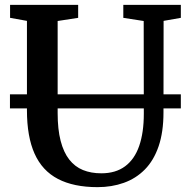

<svg xmlns="http://www.w3.org/2000/svg" viewBox="-20 -763 778 791"><path d="M382 8Q283.5 8 218.8 -25.8Q154 -59.5 122.5 -129.8Q91 -200 91 -309V-677L21.5 -689.5V-743H302V-689.5L217.5 -676.5V-297.5Q217.5 -230 229.8 -182.8Q242 -135.5 265.2 -105.8Q288.5 -76 321.8 -62.5Q355 -49 397.5 -49Q456.5 -49 495.5 -78Q534.5 -107 553.5 -162Q572.5 -217 572.5 -294L572 -676.5L488 -689.5V-743H725V-689.5L654 -677L653.5 -300Q653.5 -219 633.5 -160.5Q613.5 -102 576.8 -64.8Q540 -27.5 490.2 -9.8Q440.5 8 382 8ZM725 -374.5V-316.5H21V-374.5Z"/></svg>

Font: Merriweather 24pt SemiBold
Style: Regular
Weight: 600
Designer: Eben Sorkin
Foundry: Eben Sorkin
Version: Version 2.100